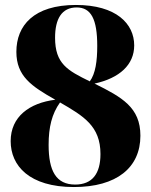

<svg xmlns="http://www.w3.org/2000/svg" viewBox="-20 -744 609 774"><path d="M278 10C450 10 546 -68 546 -197C546 -311 472 -352 361 -407C462 -429 521 -483 521 -561C521 -648 449 -724 286 -724C116 -724 46 -641 46 -535C46 -437 107 -396 203 -342C99 -329 23 -274 23 -175C23 -76 98 10 278 10ZM342 -416C252 -460 202 -487 202 -592C202 -668 229 -714 289 -714C347 -714 372 -667 372 -559C372 -498 365 -447 342 -416ZM283 0C206 0 176 -55 176 -160C176 -231 189 -285 222 -331C317 -276 385 -236 385 -123C385 -44 352 0 283 0Z"/></svg>

Font: Noto Serif Display Black
Style: Regular
Weight: 900
Designer: Monotype Design Team
Foundry: Monotype Imaging Inc.
Version: Version 2.009